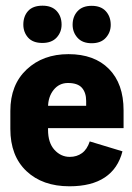

<svg xmlns="http://www.w3.org/2000/svg" viewBox="-20 -649 468 679"><path d="M62.5 -562Q62.5 -535.2 79.3 -516.1Q96.2 -497.1 129.9 -497.1Q162.6 -497.1 180.2 -516.1Q197.8 -535.2 197.8 -562Q197.8 -591.3 180.4 -610.1Q163.1 -628.9 130.4 -628.9Q96.2 -628.9 79.3 -610.1Q62.5 -591.3 62.5 -562ZM236.8 -561.5Q236.8 -534.7 254.2 -515.4Q271.5 -496.1 304.2 -496.1Q336.9 -496.1 354.2 -515.4Q371.6 -534.7 371.6 -561Q371.6 -590.3 354.2 -609.4Q336.9 -628.4 304.2 -628.4Q271.5 -628.4 254.2 -609.4Q236.8 -590.3 236.8 -561.5ZM16.6 -192.9Q16.6 -97.7 73.5 -43.9Q130.4 9.8 225.6 9.8Q303.7 9.8 350.6 -21.5Q397.5 -52.7 413.1 -113.8L297.4 -148.9Q288.1 -120.6 269.8 -107.4Q251.5 -94.2 226.6 -94.2Q195.3 -94.2 172.6 -119.1Q149.9 -144 149.9 -189.9V-269.5Q149.9 -306.2 169.4 -330.8Q189 -355.5 220.2 -355.5Q254.9 -355.5 269.8 -338.4Q284.7 -321.3 284.7 -292V-274.9H90.8V-195.8H417V-258.8Q417 -353 365.2 -405.3Q313.5 -457.5 222.2 -457.5Q131.8 -457.5 74.2 -403.3Q16.6 -349.1 16.6 -256.8Z"/></svg>

Font: Roboto Flex Super Cond Bold
Style: Regular
Weight: 700
Width: 3
Designer: Berlow after Robertson
Foundry: Google
Version: Version 3.000